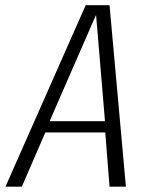

<svg xmlns="http://www.w3.org/2000/svg" viewBox="-46 -696 571 716"><path d="M-25.5 0H35.5L123 -202H346.5L362.5 0H423.5L362.5 -676.5H273.5ZM139 -244 311 -638H312.5L345.5 -244Z"/></svg>

Font: Anybody SemiCondensed Light
Style: Italic
Weight: 300
Width: 4
Italic angle: -10°
Version: Version 1.113;gftools[0.9.25]